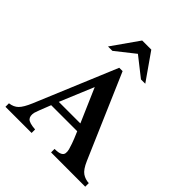

<svg xmlns="http://www.w3.org/2000/svg" viewBox="-240 -1047 1199 1199"><g transform="rotate(45 359.5 -447.5)"><path d="M712.4 0.5 410.2 0V-30.8Q445.8 -30.8 460.9 -39.1Q476.1 -47.4 478 -61.3Q480 -75.2 475.6 -92.8Q471.7 -106.4 463.4 -131.3Q455.1 -156.2 432.1 -209H202.1Q197.8 -197.3 189.2 -176Q180.7 -154.8 172.4 -133.3Q164.1 -111.8 161.1 -101.1Q153.8 -68.4 168.5 -51.5Q183.1 -34.7 238.3 -30.8V0H7.3V-30.8Q44.4 -35.6 66.4 -57.4Q88.4 -79.1 112.3 -135.7L337.4 -674.8H367.2L606 -120.6Q629.4 -66.4 655 -49.3Q680.7 -32.2 712.4 -30.8ZM221.2 -257.3H411.6L314.5 -481.4ZM522.9 -719.2H484.9L358.4 -818.8L232.4 -719.2H193.8L318.4 -896.5H398.9Z"/></g></svg>

Font: Awami Nastaliq
Style: Bold
Weight: 700
Designer: Peter Martin, SIL International
Foundry: SIL International
Version: Version 3.100